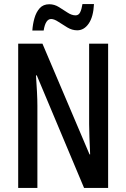

<svg xmlns="http://www.w3.org/2000/svg" viewBox="-20 -930 625 950"><path d="M515 0H396L162 -557H158Q161 -513 163 -475Q165 -437 165 -407V0H70V-714H190L423 -166H426Q424 -212 422.5 -249.5Q421 -287 421 -316V-714H515ZM140 -779Q142 -810 150.5 -840Q159 -870 176.5 -889.5Q194 -909 224 -909Q249 -909 271.5 -895Q294 -881 314.5 -867.5Q335 -854 354 -854Q369 -854 376.5 -869Q384 -884 388 -910H445Q442 -847 419 -813.5Q396 -780 362 -780Q337 -780 313.5 -794Q290 -808 269 -822Q248 -836 233 -836Q205 -836 196 -779Z"/></svg>

Font: Noto Sans Lao Looped ExtraCondensed Medium
Style: Regular
Weight: 500
Width: 2
Designer: Mark Frömberg, Ben Mitchell
Foundry: The Fontpad Ltd
Version: Version 1.002; ttfautohint (v1.8.4.7-5d5b)